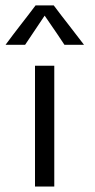

<svg xmlns="http://www.w3.org/2000/svg" viewBox="-28 -680 346 700"><path d="M134.8 -623C170.9 -570.3 195.3 -535.2 207 -516.6H278.3C259.8 -541 241.2 -564.5 222.7 -588.9C204.1 -612.3 186.5 -635.7 168 -660.2H101.6C83 -635.7 65.4 -612.3 46.9 -588.9C28.3 -564.5 9.8 -541 -7.8 -516.6H63.5C99.6 -570.3 123 -605.5 134.8 -623ZM169.9 0V-440.4H99.6V0Z"/></svg>

Font: My Font
Style: Regular
Weight: 400
Designer: Alfredo Marco Pradil
Version: Version 0.001